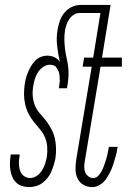

<svg xmlns="http://www.w3.org/2000/svg" viewBox="-20 -755 540 783"><path d="M98 8Q83 8 69.5 3.5Q56 -1 46 -10.5Q36 -20 30.5 -33Q25 -46 22.5 -60Q20 -74 20.5 -89Q21 -104 23 -119L24 -125H60V-120Q57 -105 57 -90Q57 -75 61 -61.5Q65 -48 76 -38.5Q87 -29 103 -29Q117 -29 129.5 -37.5Q142 -46 150.5 -59Q159 -72 163.5 -86Q168 -100 171 -114Q174 -136 172.5 -157Q171 -178 163 -196Q155 -214 142 -229Q129 -244 117 -259Q105 -274 96 -292Q87 -310 82.5 -330Q78 -350 78 -371Q78 -392 81 -413Q83 -426 86.5 -438.5Q90 -451 95.5 -463.5Q101 -476 108 -487.5Q115 -499 124.5 -508.5Q134 -518 147 -523Q160 -528 173 -528Q189 -528 202.5 -521.5Q216 -515 224 -502Q217 -534 213 -567.5Q209 -601 215 -635Q218 -653 224.5 -671Q231 -689 243.5 -704Q256 -719 273.5 -727Q291 -735 309 -735H412L407 -702H304Q292 -702 281 -695Q270 -688 262.5 -677Q255 -666 251 -654Q247 -642 245 -630Q242 -611 242.5 -593Q243 -575 245 -557Q247 -539 251 -521.5Q255 -504 257.5 -486.5Q260 -469 259.5 -450.5Q259 -432 256 -413L253 -395H220Q221 -402 221.5 -404Q222 -406 222 -410Q222 -414 223 -418Q224 -422 224 -425.5Q224 -429 223.5 -433Q223 -437 223 -440.5Q223 -444 222.5 -448Q222 -452 221.5 -455.5Q221 -459 219.5 -462.5Q218 -466 216.5 -469Q215 -472 213 -475Q211 -478 209 -481Q207 -484 204 -486Q201 -488 197.5 -489Q194 -490 190 -490.5Q186 -491 183 -491Q169 -491 156 -482Q143 -473 135 -460.5Q127 -448 122.5 -434Q118 -420 116 -406Q112 -385 113.5 -364Q115 -343 122.5 -324.5Q130 -306 143.5 -291.5Q157 -277 168.5 -261.5Q180 -246 189.5 -228.5Q199 -211 203.5 -191.5Q208 -172 208.5 -151Q209 -130 206 -108Q203 -95 199 -81.5Q195 -68 189 -54.5Q183 -41 174 -29.5Q165 -18 153 -9Q141 0 126.5 4Q112 8 98 8ZM356 8Q336 8 320 -1.5Q304 -11 296 -28Q288 -45 288 -65Q288 -85 291 -105L354 -483H317L323 -520H360L395 -735H431L396 -520H477V-483H390L326 -99Q324 -88 323.5 -76Q323 -64 327 -53.5Q331 -43 340 -36Q349 -29 360 -29Q372 -29 381 -38.5Q390 -48 395.5 -59Q401 -70 405 -81.5Q409 -93 412.5 -104Q416 -115 418.5 -127Q421 -139 423 -150L424 -156H460L458 -148Q456 -132 451.5 -116.5Q447 -101 442 -85Q437 -69 429.5 -54Q422 -39 412.5 -25Q403 -11 387.5 -1.5Q372 8 356 8Z"/></svg>

Font: Iosevka Extralight
Style: Italic
Weight: 200
Italic angle: -9°
Monospace: yes
Designer: Belleve Invis
Foundry: Belleve Invis
Version: Version 32.5.0; ttfautohint (v1.8.4)